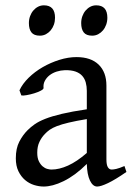

<svg xmlns="http://www.w3.org/2000/svg" viewBox="-20 -682 499 717"><path d="M171.9 -48.8Q201.2 -48.8 234.1 -63.7Q267.1 -78.6 304.2 -110.8V-237.3Q263.2 -230.5 236.6 -224.1Q210 -217.8 192.9 -211.2Q175.8 -204.6 165.5 -197.3Q155.3 -189.9 147.5 -181.6Q134.8 -168.5 127 -151.6Q119.1 -134.8 119.1 -111.8Q119.1 -92.3 125 -80.1Q130.9 -67.9 139.2 -60.8Q147.5 -53.7 156.5 -51.3Q165.5 -48.8 171.9 -48.8ZM452.1 -40Q410.6 -11.2 383.5 1.7Q356.4 14.6 342.8 14.6Q326.7 14.6 315.9 -7.8Q305.2 -30.3 304.2 -69.8Q282.2 -47.9 260.3 -31.7Q238.3 -15.6 217.3 -5.4Q196.3 4.9 177.5 9.8Q158.7 14.6 143.1 14.6Q125.5 14.6 106.9 8.8Q88.4 2.9 73.5 -9.8Q58.6 -22.5 48.8 -42.5Q39.1 -62.5 39.1 -90.8Q39.1 -127.9 52 -152.8Q64.9 -177.7 83 -195.8Q94.7 -207.5 109.6 -218Q124.5 -228.5 149.2 -238.3Q173.8 -248 210.9 -256.8Q248 -265.6 304.2 -273.9V-342.8Q304.2 -359.4 300.3 -373.8Q296.4 -388.2 287.1 -398.7Q277.8 -409.2 262 -414.8Q246.1 -420.4 222.2 -419.9Q206.5 -419.4 191.4 -414.6Q176.3 -409.7 165 -400.9Q153.8 -392.1 147.5 -380.1Q141.1 -368.2 142.6 -353.5Q143.1 -349.1 132.6 -343.5Q122.1 -337.9 107.7 -333.5Q93.3 -329.1 79.3 -326.7Q65.4 -324.2 59.6 -325.7L52.7 -344.7Q64 -369.1 86.9 -391.6Q109.9 -414.1 139.4 -431.2Q168.9 -448.2 201.9 -458.5Q234.9 -468.8 265.6 -468.8Q319.3 -468.8 348.4 -440.7Q377.4 -412.6 377.4 -362.3V-86.9Q377.4 -66.4 382.8 -57.6Q388.2 -48.8 397 -48.8Q403.8 -48.8 414.6 -51.3Q425.3 -53.7 444.8 -62ZM380.9 -615.7Q380.9 -602.1 376.5 -589.8Q372.1 -577.6 364.5 -568.6Q356.9 -559.6 346.7 -554.2Q336.4 -548.8 324.2 -548.8Q302.2 -548.8 292.7 -561Q283.2 -573.2 283.2 -595.7Q283.2 -609.4 287.6 -621.6Q292 -633.8 299.8 -642.8Q307.6 -651.9 317.6 -657Q327.6 -662.1 339.4 -662.1Q380.9 -662.1 380.9 -615.7ZM185.5 -615.7Q185.5 -602.1 181.2 -589.8Q176.8 -577.6 169.2 -568.6Q161.6 -559.6 151.4 -554.2Q141.1 -548.8 128.9 -548.8Q106.9 -548.8 97.4 -561Q87.9 -573.2 87.9 -595.7Q87.9 -609.4 92.3 -621.6Q96.7 -633.8 104.5 -642.8Q112.3 -651.9 122.3 -657Q132.3 -662.1 144 -662.1Q185.5 -662.1 185.5 -615.7Z"/></svg>

Font: Gentium Plus Phon
Style: Regular
Weight: 400
Designer: J. Victor Gaultney, Annie Olsen, Iska Routamaa, Becca Hirsbrunner
Foundry: SIL International
Version: Version 5.000